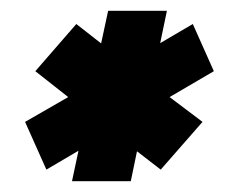

<svg xmlns="http://www.w3.org/2000/svg" viewBox="-20 -784 442 356"><path d="M113.5 -448 125.5 -504.5 66 -469.5 26.5 -558 106.5 -604 45.5 -652 121.5 -739.5 167.5 -703.5 180.5 -764H289.5L277 -704L337.5 -739.5L376.5 -652L294.5 -604L355.5 -558L278 -469.5L234 -503.5L222.5 -448ZM181 -506H180.5L202 -606L279 -544.5H278.5L201.5 -606L301.5 -665.5V-665L201.5 -605.5L223 -708H223.5L202 -606L129 -663V-663.5L202 -606.5L100.5 -546L101 -546.5L202.5 -607Z"/></svg>

Font: Tourney Thin Black
Style: Italic
Weight: 900
Italic angle: -12°
Version: Version 1.015